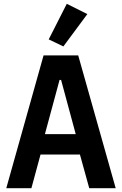

<svg xmlns="http://www.w3.org/2000/svg" viewBox="-20 -989 640 1009"><path d="M449 0 400 -177H193L145 0H13L209 -698H391L588 0ZM301 -569H293L216 -284H378ZM313 -745 236 -782 331 -969 439 -915Z"/></svg>

Font: IBM Plex Mono SmBld
Style: Regular
Weight: 600
Monospace: yes
Designer: Mike Abbink, Paul van der Laan, Pieter van Rosmalen
Foundry: Bold Monday
Version: Version 2.3